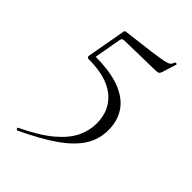

<svg xmlns="http://www.w3.org/2000/svg" viewBox="-216 -496 841 841"><g transform="rotate(45 204.5 -75.5)"><path d="M78 -196Q176 -196 235.5 -172Q295 -148 322 -106Q349 -64 349 -9Q349 48 320 94.5Q291 141 229.5 184.5Q168 228 68 275Q64 276 61 271Q58 266 62 264Q152 221 202 178.5Q252 136 272 93.5Q292 51 292 8Q292 -74 235 -120.5Q178 -167 68 -167Q56 -167 58 -179L90 -357Q91 -364 93 -365.5Q95 -367 103 -368Q189 -378 237 -384.5Q285 -391 307 -395.5Q329 -400 335.5 -406.5Q342 -413 345 -423Q346 -426 351.5 -425.5Q357 -425 356 -421L336 -357Q332 -344 326 -341.5Q320 -339 308 -339L119 -335Q106 -335 104 -320L78 -172Z"/></g></svg>

Font: Cormorant Garamond Light Light
Style: Regular
Weight: 300
Version: Version 4.001